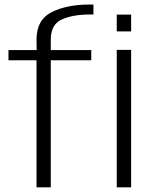

<svg xmlns="http://www.w3.org/2000/svg" viewBox="-20 -808 670 828"><path d="M137.5 0H199V-548H373.5V-592H199V-637.5Q199 -702.5 246.5 -724Q294 -745.5 368 -745.5H383V-788.5H367.5Q267.5 -788.5 202.5 -755.5Q137.5 -722.5 137.5 -638L138 -592H16.5V-548H137.5ZM483.5 0H545.5V-593H483.5ZM483.5 -745V-672.5H545.5V-745Z"/></svg>

Font: Anybody Light
Style: Regular
Weight: 300
Designer: Tyler Finck
Foundry: Etcetera Type Company
Version: Version 1.111; ttfautohint (v1.8.4)